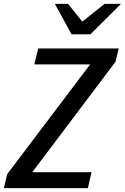

<svg xmlns="http://www.w3.org/2000/svg" viewBox="-25 -970 644 990"><path d="M-5 0 12 -72 467 -674 494 -638H152L172 -720H587L571 -652L115 -47L88 -82H447L428 0ZM344 -793 258 -950H326L432 -818H349L514 -950H599L441 -793Z"/></svg>

Font: Instrument Sans SemiCondensed Medium
Style: Italic
Weight: 500
Width: 4
Italic angle: -13°
Designer: Rodrigo Fuenzalida
Foundry: fragTYPE
Version: Version 1.000;gftools[0.9.28]